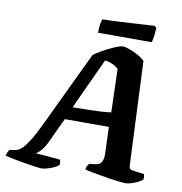

<svg xmlns="http://www.w3.org/2000/svg" viewBox="-135 -943 975 1029"><g transform="rotate(10 353.0 -429.0)"><path d="M157 0Q150 0 125 -3.5Q100 -7 67 -12.5Q34 -18 4 -24Q-26 -30 -43 -35Q-40 -45 -35.5 -54.5Q-31 -64 -27 -68L-7 -71Q3 -72 15 -76Q27 -80 42.5 -95.5Q58 -111 79.5 -145.5Q101 -180 130 -242L322 -645Q332 -654 353 -666.5Q374 -679 398.5 -691.5Q423 -704 444 -712Q465 -720 475 -720Q488 -720 511.5 -711.5Q535 -703 559 -690Q583 -677 597 -662L622 -99Q623 -84 627 -80Q631 -76 642 -74L704 -66Q706 -63 707.5 -55.5Q709 -48 707 -35Q697 -27 679.5 -18.5Q662 -10 644 -5Q626 0 613 0Q606 0 584 -2.5Q562 -5 532.5 -9.5Q503 -14 473.5 -19Q444 -24 421.5 -28.5Q399 -33 391 -36Q393 -49 397.5 -56.5Q402 -64 407 -69L429 -71Q447 -72 458.5 -78Q470 -84 476 -98.5Q482 -113 481 -140L476 -282H236L171 -143Q156 -112 139 -94.5Q122 -77 114 -75L247 -64Q250 -59 251.5 -50.5Q253 -42 251 -35Q243 -27 225 -18.5Q207 -10 187.5 -5Q168 0 157 0ZM266 -352Q317 -352 357 -353Q397 -354 426.5 -356Q456 -358 475 -361L468 -596Q453 -610 434 -618.5Q415 -627 394 -629ZM331 -769Q331 -798 334.5 -818Q338 -838 342 -844Q372 -844 413 -846Q454 -848 496 -850.5Q538 -853 572 -855Q606 -857 624 -858L634 -849Q633 -822 629.5 -799.5Q626 -777 623 -769Z"/></g></svg>

Font: Texturina Medium 12pt ExtraBold
Style: Italic
Weight: 800
Italic angle: -11°
Version: Version 1.002